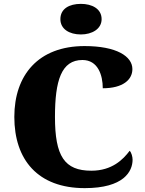

<svg xmlns="http://www.w3.org/2000/svg" viewBox="-20 -962 748 992"><path d="M398 -784C455 -784 505 -812 505 -863C505 -917 455 -942 398 -942C338 -942 292 -917 292 -863C292 -812 338 -784 398 -784ZM418 10C619 10 665 -76 665 -137C665 -152 659 -174 650 -183C616 -138 559 -80 452 -80C313 -80 264 -155 264 -358C264 -546 297 -652 406 -652C486 -652 511 -574 511 -506C615 -506 664 -550 664 -605C664 -671 582 -724 417 -724C178 -724 54 -574 54 -358C54 -137 175 10 418 10Z"/></svg>

Font: Noto Serif Gurmukhi Black
Style: Regular
Weight: 900
Designer: Vaibhav Singh and the Monotype Design Team
Foundry: Monotype Imaging Inc.
Version: Version 2.004